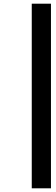

<svg xmlns="http://www.w3.org/2000/svg" viewBox="-20 -770 305 1040"><path d="M152 250H256V-750H152Z"/></svg>

Font: Heuristica
Style: Bold Italic
Weight: 700
Italic angle: -13°
Version: Version 1.0.1